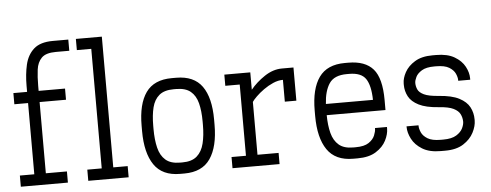

<svg xmlns="http://www.w3.org/2000/svg" viewBox="-51 -900 2648 1036"><g transform="rotate(-5 1273.5 -382.0)"><path d="M23.4 0V-60.5H101.6V-446.3H27.3V-506.8H101.6V-539.6Q101.6 -601.6 113.5 -653.6Q125.5 -705.6 160.4 -737.1Q195.3 -768.6 264.2 -768.6H347.7V-708H274.4Q220.7 -708 197.5 -684.6Q174.3 -661.1 169.2 -621.8Q164.1 -582.5 164.1 -534.7V-506.8H307.1V-446.3H164.1V-60.5H278.3V0Z M388.7 0V-60.5H466.8V-708H388.7V-768.6H529.3V-60.5H607.4V0Z M885.7 5.9Q789.6 5.9 745.4 -58.8Q701.2 -123.5 701.2 -242.2V-270.5Q701.2 -388.7 745.4 -450.7Q789.6 -512.7 885.7 -512.7H909.2Q1005.4 -512.7 1049.6 -450.7Q1093.8 -388.7 1093.8 -270.5V-242.2Q1093.8 -123.5 1049.6 -58.8Q1005.4 5.9 909.2 5.9ZM890.6 -452.1Q839.8 -452.1 812.3 -429.2Q784.7 -406.2 774.2 -364.5Q763.7 -322.8 763.7 -265.1V-247.1Q763.7 -189.9 774.2 -146.5Q784.7 -103 812.3 -78.9Q839.8 -54.7 890.6 -54.7H903.8Q954.6 -54.7 982.2 -78.9Q1009.8 -103 1020.5 -146.5Q1031.2 -189.9 1031.2 -247.1V-265.1Q1031.2 -322.8 1020.5 -364.5Q1009.8 -406.2 982.2 -429.2Q954.6 -452.1 903.8 -452.1Z M1169.9 0V-60.5H1248V-446.3H1169.9V-506.8H1310.5V-412.6Q1341.8 -451.2 1387.9 -481.9Q1434.1 -512.7 1482.4 -512.7H1544.9V-333H1482.4V-451.2Q1456.1 -451.2 1428.7 -439.2Q1401.4 -427.2 1377 -409.7Q1352.5 -392.1 1335 -374.8Q1317.4 -357.4 1310.5 -346.7V-60.5H1424.8V0Z M1823.2 5.9Q1727.1 5.9 1682.9 -58.8Q1638.7 -123.5 1638.7 -242.2V-270.5Q1638.7 -388.7 1682.9 -450.7Q1727.1 -512.7 1823.2 -512.7H1841.8Q1933.1 -512.7 1976.3 -462.9Q2019.5 -413.1 2019.5 -294.9V-240.7H1701.2Q1701.7 -185.1 1712.6 -143.3Q1723.6 -101.6 1751 -78.1Q1778.3 -54.7 1828.1 -54.7H1841.8Q1888.7 -54.7 1912.8 -71Q1937 -87.4 1945.8 -108.9Q1954.6 -130.4 1954.6 -145.5V-148.9H2019.5V-140.6Q2019.5 -109.9 2002.2 -75.9Q1984.9 -42 1947 -18.1Q1909.2 5.9 1847.2 5.9ZM1828.1 -452.1Q1760.3 -452.1 1733.2 -411.9Q1706.1 -371.6 1702.1 -301.3H1957Q1955.6 -379.4 1930.9 -415.8Q1906.2 -452.1 1841.3 -452.1Z M2297.4 5.9Q2235.8 5.9 2197.8 -17.6Q2159.7 -41 2142.3 -75Q2125 -108.9 2125 -139.6V-143.1H2189.9V-139.6Q2189.9 -124.5 2198.7 -104.5Q2207.5 -84.5 2231.7 -69.6Q2255.9 -54.7 2302.7 -54.7H2316.4Q2362.3 -54.7 2387.5 -70.3Q2412.6 -85.9 2422.4 -106.7Q2432.1 -127.4 2431.6 -143.1Q2431.2 -163.6 2422.1 -182.4Q2413.1 -201.2 2386.7 -214.4Q2360.4 -227.5 2307.1 -231Q2238.3 -235.8 2199.7 -255.4Q2161.1 -274.9 2145.5 -304.2Q2129.9 -333.5 2129.9 -366.7V-375Q2129.9 -403.3 2147.5 -435.3Q2165 -467.3 2202.1 -490Q2239.3 -512.7 2297.4 -512.7H2316.9Q2378.9 -512.7 2416.7 -490.2Q2454.6 -467.8 2471.9 -435.3Q2489.3 -402.8 2489.3 -372.1V-363.8H2424.3V-367.2Q2424.3 -382.8 2415.5 -402.6Q2406.7 -422.4 2382.6 -437.3Q2358.4 -452.1 2311.5 -452.1H2302.7Q2258.3 -452.1 2234.4 -437.5Q2210.4 -422.9 2201.4 -404.1Q2192.4 -385.3 2192.4 -372.1Q2192.4 -354 2200 -336.9Q2207.5 -319.8 2232.9 -307.6Q2258.3 -295.4 2312.5 -291.5Q2382.8 -286.6 2422.4 -266.1Q2461.9 -245.6 2478 -215.1Q2494.1 -184.6 2494.1 -148.9V-142.6Q2494.1 -112.3 2476.3 -77.6Q2458.5 -43 2420.7 -18.6Q2382.8 5.9 2321.8 5.9Z"/></g></svg>

Font: Kay Pho Du
Style: Regular
Weight: 400
Designer: Victor Gaultney, Khu Oo Reh
Foundry: SIL International
Version: Version 3.000